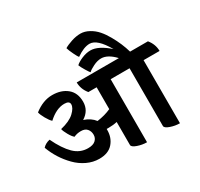

<svg xmlns="http://www.w3.org/2000/svg" viewBox="-190 -1164 1481 1424"><g transform="rotate(-30 550.5 -452.5)"><path d="M1101 -520H964V20Q924 20 884 6Q844 -8 844 -26V-520H682V20Q642 20 602 6Q562 -8 562 -26V-223Q530 -215 489 -215H472V-206Q472 -140 432.5 -95Q393 -50 316 -50Q262 -50 211.5 -74Q161 -98 122 -138Q43 -218 4 -324Q26 -349 65 -358Q112 -260 163 -210Q214 -160 282 -160Q325 -160 346 -179Q367 -198 367 -227Q367 -256 350 -276.5Q333 -297 298 -297Q263 -297 237 -284Q221 -296 202 -329.5Q183 -363 179 -383Q259 -402 297.5 -438Q336 -474 336 -505Q336 -534 292 -534Q224 -534 153 -469Q136 -484 116 -519.5Q96 -555 92 -576Q168 -635 246 -635Q324 -635 373 -594.5Q422 -554 422 -478Q422 -402 354 -360Q412 -341 443 -300Q510 -309 562 -333V-520H491Q452 -568 452 -625H813Q753 -689 697 -689Q665 -689 629.5 -671.5Q594 -654 579 -639Q573 -644 553 -677Q533 -710 526 -729Q544 -747 583 -763.5Q622 -780 658 -780Q725 -780 812 -703Q742 -826 677 -826Q627 -826 562 -780Q555 -787 537 -824Q519 -861 513 -883Q537 -898 578 -911.5Q619 -925 655.5 -925Q692 -925 728.5 -905Q765 -885 792 -854Q819 -823 842 -782Q887 -703 909 -625H1062Q1101 -577 1101 -520Z"/></g></svg>

Font: Karma
Style: Bold
Weight: 700
Designer: Joana Correia
Foundry: Indian Type Foundry
Version: Version 1.202;PS 1.0;hotconv 1.0.78;makeotf.lib2.5.61930; tt